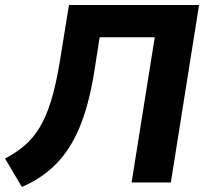

<svg xmlns="http://www.w3.org/2000/svg" viewBox="-30 -725 811 763"><path d="M57 18 -10 -95Q34 -118 67.5 -146.5Q101 -175 127 -217.5Q153 -260 172.5 -323Q192 -386 207 -476L244 -705H761L649 0H493L585 -577H366L344 -436Q323 -307 286 -218.5Q249 -130 192.5 -73Q136 -16 57 18Z"/></svg>

Font: Nunito Sans ExtraBold
Style: Italic
Weight: 800
Italic angle: -9°
Designer: Vernon Adams
Foundry: Vernon Adams
Version: Version 3.006; ttfautohint (v1.8.3)